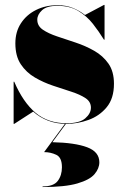

<svg xmlns="http://www.w3.org/2000/svg" viewBox="-20 -490 500 775"><path d="M230 185Q230 145.5 207 134.8Q184 124 158 124L242 10H246L191.5 84Q283 86 332 104.5Q381 123 381 165Q381 190 361.5 213Q342 236 292.2 250.5Q242.5 265 152 265V262.5Q196.5 262.5 213.2 240.2Q230 218 230 185ZM37.5 10H35V-160H37.5Q73 -77.5 123.2 -35Q173.5 7.5 249 7.5Q301 7.5 324 -12.2Q347 -32 347 -55.5Q347 -79.5 325 -94Q303 -108.5 268.2 -119.8Q233.5 -131 194.5 -144Q155.5 -157 120.8 -177.2Q86 -197.5 64 -230.5Q42 -263.5 42 -315Q42 -362 64.8 -396.5Q87.5 -431 126 -450Q164.5 -469 212 -469Q246.5 -469 273.8 -458Q301 -447 323 -429.5L399.5 -470H402V-330H399.5Q379.5 -362.5 355 -393.8Q330.5 -425 296 -445.8Q261.5 -466.5 212 -466.5Q169 -466.5 149.8 -448.8Q130.5 -431 130.5 -410.5Q130.5 -385.5 152.8 -370.2Q175 -355 210.2 -343.2Q245.5 -331.5 285.2 -318.2Q325 -305 360.2 -285Q395.5 -265 417.8 -233.2Q440 -201.5 440 -152Q440 -92.5 410.5 -57Q381 -21.5 336.8 -5.8Q292.5 10 249 10Q208 10 174.5 -2.8Q141 -15.5 114 -39.5Z"/></svg>

Font: Bodoni* 72pt Fatface
Style: Regular
Weight: 900
Version: Version 2.3